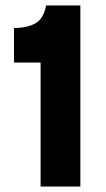

<svg xmlns="http://www.w3.org/2000/svg" viewBox="-20 -680 386 700"><path d="M128 0V-452H31V-578Q78 -578 108.5 -594.5Q139 -611 148 -660H273V0Z"/></svg>

Font: Bricolage Grotesque 96pt ExtraBold
Style: Bold
Weight: 700
Version: Version 1.001;gftools[0.9.33.dev8+g029e19f]